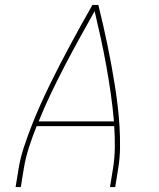

<svg xmlns="http://www.w3.org/2000/svg" viewBox="-20 -755 640 775"><path d="M43 0 55 -74Q62 -117 76 -159.5Q90 -202 106.5 -244.5Q123 -287 141.5 -328.5Q160 -370 180 -411Q200 -452 221 -493Q242 -534 264 -574.5Q286 -615 308 -655Q330 -695 353 -735H377Q387 -695 396 -655Q405 -615 413.5 -574.5Q422 -534 429.5 -493Q437 -452 443.5 -411Q450 -370 455 -328Q460 -286 462.5 -244Q465 -202 464.5 -159Q464 -116 457 -74L445 0H424L436 -74Q443 -117 443.5 -160.5Q444 -204 441 -246H128Q111 -204 97 -160.5Q83 -117 76 -74L64 0ZM440 -265Q435 -322 427 -378Q419 -434 409 -489.5Q399 -545 387 -600Q375 -655 362 -710Q331 -655 301 -600.5Q271 -546 242 -490.5Q213 -435 186 -378.5Q159 -322 136 -265Z"/></svg>

Font: Iosevka Curly ThExObl
Style: Regular
Weight: 100
Width: 7
Italic angle: -9°
Monospace: yes
Designer: Belleve Invis
Foundry: Belleve Invis
Version: Version 11.1.0; ttfautohint (v1.8.3)